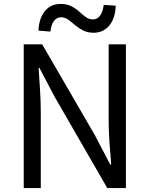

<svg xmlns="http://www.w3.org/2000/svg" viewBox="-20 -959 763 979"><path d="M101 0V-733H195L463 -271L542 -120H547Q542 -175 538 -235Q534 -295 534 -352V-733H622V0H527L260 -463L181 -613H177Q180 -558 184 -500.5Q188 -443 188 -385V0ZM457 -792Q426 -792 403 -804Q380 -816 362 -831.5Q344 -847 327.5 -859Q311 -871 291 -871Q270 -871 255.5 -852.5Q241 -834 237 -798L176 -803Q179 -866 209 -902.5Q239 -939 289 -939Q321 -939 343.5 -927.5Q366 -916 383.5 -900Q401 -884 417.5 -872Q434 -860 454 -860Q476 -860 490 -879Q504 -898 509 -934L570 -930Q568 -866 537.5 -829Q507 -792 457 -792Z"/></svg>

Font: Noto Sans HK Thin
Style: Regular
Weight: 400
Version: Version 2.004-H2;hotconv 1.0.118;makeotfexe 2.5.65603